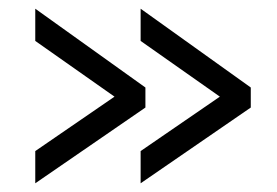

<svg xmlns="http://www.w3.org/2000/svg" viewBox="-20 -481 636 441"><path d="M556 -234 303 -60V-134L485 -259L303 -387V-461L556 -280ZM314 -234 61 -60V-134L243 -259L61 -387V-461L314 -280Z"/></svg>

Font: Raleway Medium Alt1
Style: Regular
Weight: 500
Designer: Matt McInerney, Pablo Impallari, Rodrigo Fuenzalida
Foundry: Matt McInerney, Pablo Impallari, Rodrigo Fuenzalida
Version: Version 3.000g; ttfautohint (v1.5) -l 8 -r 28 -G 28 -x 14 -D